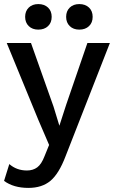

<svg xmlns="http://www.w3.org/2000/svg" viewBox="-20 -712 570 947"><path d="M168.9 -691.9Q198.7 -691.9 216.8 -674.8Q234.9 -657.7 234.9 -628.9Q234.9 -600.1 216.8 -583Q198.7 -565.9 168.9 -565.9Q139.6 -565.9 121.8 -583.3Q104 -600.6 104 -628.9Q104 -657.2 121.8 -674.6Q139.6 -691.9 168.9 -691.9ZM371.1 -691.9Q400.9 -691.9 418.9 -674.8Q437 -657.7 437 -628.9Q437 -600.1 418.9 -583Q400.9 -565.9 371.1 -565.9Q341.8 -565.9 324 -583.3Q306.2 -600.6 306.2 -628.9Q306.2 -657.2 324 -674.6Q341.8 -691.9 371.1 -691.9ZM522 -500 303.2 59.1Q270.5 145 228.8 179.9Q187 214.8 120.1 214.8Q46.9 214.8 0 180.2L25.9 97.2Q62 128.9 112.8 128.9Q142.6 128.9 163.6 113.5Q184.6 98.1 200.2 57.1L222.2 2.9L168.9 -121.1L13.2 -500H132.8L244.1 -186L272.9 -91.8L306.2 -194.8L411.1 -500Z"/></svg>

Font: Work Sans Medium
Style: Regular
Weight: 500
Designer: Wei Huang
Foundry: Wei Huang
Version: Version 2.012